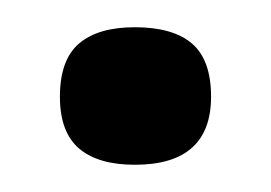

<svg xmlns="http://www.w3.org/2000/svg" viewBox="-20 -403 199 141"><path d="M79 -282Q52 -282 38 -294Q24 -306 24 -332Q24 -359 38 -371Q52 -383 79 -383Q107 -383 121 -371Q135 -359 135 -332Q135 -282 79 -282Z"/></svg>

Font: Bricolage Grotesque 96pt ExtraBold Light
Style: Regular
Weight: 300
Version: Version 1.001;gftools[0.9.33.dev8+g029e19f]